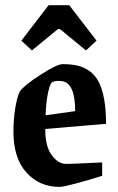

<svg xmlns="http://www.w3.org/2000/svg" viewBox="-20 -715 460 746"><path d="M104 -519 63 -557.1 168.9 -694.8H249L355 -557.1L314 -519L212.9 -602.1H205.1ZM211.9 11.2Q132.8 11.2 82.5 -44.9Q32.2 -101.1 32.2 -203.1Q32.2 -252 39.3 -295.2Q46.4 -338.4 57.1 -359.9Q74.7 -384.3 138.2 -425Q201.7 -465.8 223.1 -465.8Q256.8 -465.8 281.7 -460Q306.6 -454.1 328.1 -438.7Q349.6 -423.3 363.3 -397.2Q377 -371.1 384.5 -330.3Q392.1 -289.6 392.1 -233.9L155.8 -213.9Q155.8 -145 181.4 -111.6Q207 -78.1 236.8 -78.1Q259.8 -78.1 377 -84V-32.2Q339.8 -19.5 283 -4.2Q226.1 11.2 211.9 11.2ZM157.2 -267.1 272 -283.2Q272 -394.5 219.2 -399.9Q198.2 -402.3 185.1 -397Q174.8 -393.6 166.7 -355.2Q158.7 -316.9 157.2 -267.1Z"/></svg>

Font: Grenze SemiBold
Style: Regular
Weight: 600
Designer: Renata Polastri
Foundry: Omnibus-Type
Version: Version 1.002;PS 001.002;hotconv 1.0.88;makeotf.lib2.5.64775